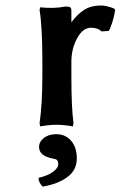

<svg xmlns="http://www.w3.org/2000/svg" viewBox="-20 -465 445 708"><path d="M187 29.8Q221.7 29.8 242.4 54.2Q263.2 78.6 263.2 119.1Q263.2 162.6 228 188.2Q192.9 213.9 137.2 223.1Q122.1 208 122.1 190.9Q155.8 183.1 175.3 168.7Q194.8 154.3 194.8 141.1Q194.8 129.4 190.2 125.2Q185.5 121.1 176.8 120.1Q124 110.8 124 77.1Q124 57.6 141.8 43.7Q159.7 29.8 187 29.8ZM352.1 -444.8Q371.1 -444.8 399.9 -434.1L404.8 -428.2Q400.9 -402.8 393.1 -379.6Q385.3 -356.4 380.9 -351.1L355 -349.1Q340.3 -362.8 315.9 -362.8Q285.6 -362.8 264.4 -324Q243.2 -285.2 243.2 -236.8V-186Q243.2 -67.4 251 -11.2L249 1Q214.8 -4.9 188 -4.9Q162.1 -4.9 127.9 1L126 -11.2Q136.2 -81.1 136.2 -186V-240.2Q136.2 -365.2 126 -428.2L127.9 -438Q180.7 -432.6 220.2 -440.9Q234.4 -440.9 238.8 -438Q243.2 -435.1 243.2 -425.8V-382.8Q266.1 -413.6 291.3 -429.2Q316.4 -444.8 352.1 -444.8Z"/></svg>

Font: Linear Smooth
Style: Bold
Weight: 700
Designer: Philipp H. Poll, Flanker
Foundry: Philipp H. Poll, reworked by Flanker
Version: Version 1.061 | FøM Fix